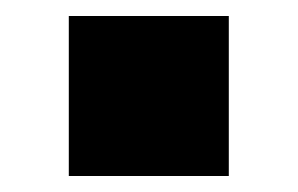

<svg xmlns="http://www.w3.org/2000/svg" viewBox="-20 -220 372 240"><path d="M66 0V-200H266V0Z"/></svg>

Font: M PLUS 1 Thin Black
Style: Regular
Weight: 900
Version: Version 1.001